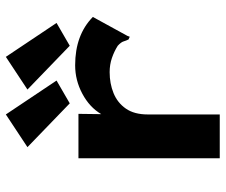

<svg xmlns="http://www.w3.org/2000/svg" viewBox="-76 -676 753 640"><g transform="rotate(-90 300.0 -356.5)"><path d="M92 -471H240L239 -395Q262 -434 307 -458Q352 -482 402 -482Q503 -482 563 -423L500 -308L497 -300L488 -304Q484 -312 481.5 -320.5Q479 -329 467 -340Q448 -352 426 -359.5Q404 -367 379 -367Q341 -367 309 -354Q277 -341 257.5 -313Q238 -285 238 -240V0H92ZM275 -500 129 -641 238 -713 351 -544ZM467 -500 321 -641 430 -713 543 -544Z"/></g></svg>

Font: Inconsolata Expanded Black
Style: Regular
Weight: 900
Width: 7
Monospace: yes
Designer: Raph Levien, Cyreal, Brenton Simpson
Foundry: Raph Levien, Cyreal, Google
Version: Version 3.001; ttfautohint (v1.8.2.53-6de2)